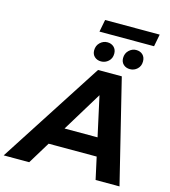

<svg xmlns="http://www.w3.org/2000/svg" viewBox="-206 -1142 1116 1257"><g transform="rotate(15 351.5 -514.0)"><path d="M-63 0 389 -700H550L722 0H560L424 -620H488L110 0ZM124 -150 190 -273H551L570 -150ZM589 -759Q562 -759 544.5 -775Q527 -791 527 -818Q527 -850 548.5 -870.5Q570 -891 597 -891Q625 -891 642 -874.5Q659 -858 659 -830Q659 -798 638 -778.5Q617 -759 589 -759ZM393 -759Q366 -759 348.5 -775Q331 -791 331 -818Q331 -850 352.5 -870.5Q374 -891 402 -891Q429 -891 446.5 -874.5Q464 -858 464 -830Q464 -798 442.5 -778.5Q421 -759 393 -759ZM333 -945 349 -1028H719L703 -945Z"/></g></svg>

Font: Montserrat Thin
Style: Bold Italic
Weight: 700
Italic angle: -11.3°
Version: Version 9.000